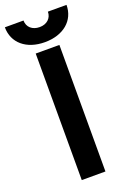

<svg xmlns="http://www.w3.org/2000/svg" viewBox="-186 -940 674 998"><g transform="rotate(-20 150.5 -441.5)"><path d="M-20 -883C-20 -797 47 -739 150 -739C253 -739 321 -797 321 -883H218C218 -847 191 -822 151 -822C111 -822 83 -846 83 -883ZM84 0H215V-700H84Z"/></g></svg>

Font: Fixel Display SemiBold
Style: Regular
Weight: 600
Designer: AlfaBravo + MacPaw
Foundry: Kyrylo Tkachov, Marchela Mozhyna, Serhii Makarenko, Maria Weinstein, Zakhar Kryvoshyya
Version: Version 1.211